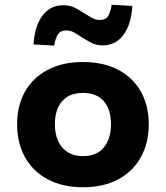

<svg xmlns="http://www.w3.org/2000/svg" viewBox="-20 -777 698 808"><path d="M330 11Q244 11 181.5 -22Q119 -55 85.5 -115Q52 -175 52 -254Q52 -333 85.5 -392Q119 -451 181.5 -483.5Q244 -516 329 -516Q415 -516 477 -483.5Q539 -451 572.5 -392Q606 -333 606 -254Q606 -175 572.5 -115Q539 -55 477 -22Q415 11 330 11ZM329 -120Q387 -120 417 -156.5Q447 -193 447 -254Q447 -316 417 -351Q387 -386 329 -386Q272 -386 241.5 -351Q211 -316 211 -254Q211 -193 242 -156.5Q273 -120 329 -120ZM208 -585 121 -590Q126 -668 159 -711.5Q192 -755 246 -755Q274 -755 295.5 -744Q317 -733 336 -720Q352 -710 367.5 -701.5Q383 -693 399 -693Q425 -693 435 -709.5Q445 -726 450 -757L537 -752Q532 -673 499 -629.5Q466 -586 412 -586Q384 -586 362 -598Q340 -610 321 -622Q305 -633 290.5 -641Q276 -649 259 -649Q234 -649 223.5 -632Q213 -615 208 -585Z"/></svg>

Font: Nunito Sans 6pt ExtraBold
Style: Regular
Weight: 800
Version: Version 3.101;gftools[0.9.27]